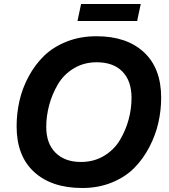

<svg xmlns="http://www.w3.org/2000/svg" viewBox="-20 -925 845 959"><path d="M211 -291Q211 -208 257.5 -162Q304 -116 384 -116Q449 -116 499.5 -146.5Q550 -177 579 -225.5Q608 -274 622.5 -328Q637 -382 637 -436Q637 -521 591.5 -567.5Q546 -614 463 -614Q399 -614 348.5 -583.5Q298 -553 269 -503.5Q240 -454 225.5 -399.5Q211 -345 211 -291ZM63 -294Q63 -358 77 -420.5Q91 -483 122.5 -542Q154 -601 199.5 -645.5Q245 -690 312.5 -717Q380 -744 462 -744Q613 -744 699 -664Q785 -584 785 -437Q785 -374 771 -312Q757 -250 726 -190.5Q695 -131 650.5 -86Q606 -41 539 -13.5Q472 14 391 14Q238 14 150.5 -66Q63 -146 63 -294ZM367 -820 385 -905H683L665 -820Z"/></svg>

Font: Nacelle Bold
Style: Italic
Weight: 700
Italic angle: -12°
Designer: Sora Sagano
Foundry: Sora Sagano
Version: Version 1.000;FEAKit 1.0